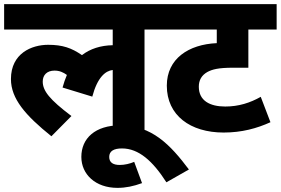

<svg xmlns="http://www.w3.org/2000/svg" viewBox="-20 -642 1360 930"><path d="M0 -499H526V-423C468 -422 417 -406 377 -375C326 -410 283 -425 213 -425C134 -425 33 -384 33 -259C33 -164 103 -83 229 18L326 -80C220 -160 187 -202 187 -247C187 -279 208 -300 244 -300C268 -300 286 -292 304 -279C296 -260 289 -240 283 -218L427 -174C452 -268 491 -299 526 -303V0H680V-499H770V-622H0Z M668 245 630 142C609 151 584 157 560 157C529 157 509 146 509 118C509 90 531 77 571 77C652 77 720 138 786 241L895 179C805 59 715 -35 563 -35C441 -35 374 28 374 118C374 202 442 268 549 268C589 268 627 260 668 245Z M1320 -499V-622H756V-499H1030V-433C894 -427 788 -358 788 -227C788 -83 902 0 1063 0C1151 0 1224 -20 1290 -50L1243 -173C1192 -144 1136 -126 1071 -126C997 -126 943 -154 943 -222C943 -253 956 -277 984 -293C1008 -306 1038 -314 1109 -314H1183V-499Z"/></svg>

Font: Noto Sans Devanagari UI ExtraBold
Style: Regular
Weight: 800
Designer: Jelle Bosma - Monotype Design Team
Foundry: Monotype Imaging Inc.
Version: Version 2.003